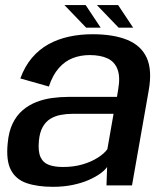

<svg xmlns="http://www.w3.org/2000/svg" viewBox="-20 -734 654 760"><path d="M189.5 5.5Q231.5 5.5 266.8 -1.8Q302 -9 329.8 -21Q357.5 -33 376.2 -46.5Q395 -60 404 -73L401.5 0H502.5L568.5 -375Q583 -456 561 -504.8Q539 -553.5 484.2 -576Q429.5 -598.5 346 -598.5Q297.5 -598.5 253.5 -589Q209.5 -579.5 172.2 -559Q135 -538.5 106.5 -505Q78 -471.5 60.5 -423.5L173.5 -391.5Q188.5 -437 212.8 -464.5Q237 -492 268 -504Q299 -516 335 -516Q377.5 -516 405.8 -502.8Q434 -489.5 445.2 -459.5Q456.5 -429.5 448 -381L443 -350.5H251Q218.5 -350.5 185.8 -346Q153 -341.5 123.2 -329.8Q93.5 -318 69.5 -297.5Q45.5 -277 30 -245Q14.5 -213 10.5 -167.5Q3.5 -99 23 -61.5Q42.5 -24 85.2 -9.2Q128 5.5 189.5 5.5ZM229 -73Q197 -73 174 -81.2Q151 -89.5 140.5 -112Q130 -134.5 134 -176.5Q137 -210 149 -231.2Q161 -252.5 179.5 -263.8Q198 -275 220.5 -279.2Q243 -283.5 267.5 -283.5H429.5L405 -143.5Q392.5 -126 367 -109.8Q341.5 -93.5 306.5 -83.2Q271.5 -73 229 -73ZM449.5 -624.5H507L447.5 -714H363.5ZM321 -624.5H378.5L319 -714H235Z"/></svg>

Font: Anybody Thin Medium
Style: Italic
Weight: 500
Italic angle: -10°
Version: Version 1.113;gftools[0.9.25]